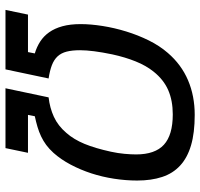

<svg xmlns="http://www.w3.org/2000/svg" viewBox="-35 -695 730 700"><g transform="rotate(90 330.0 -345.0)"><path d="M398.9 -689.9Q464.4 -689.9 509.8 -676.5Q555.2 -663.1 583.7 -636.7Q612.3 -610.4 625.2 -571Q638.2 -531.7 638.2 -480Q638.2 -438.5 631.6 -395.8Q625 -353 612.1 -313.2Q599.1 -273.4 580.3 -237.8Q561.5 -202.1 537.1 -174.8Q522.9 -159.2 508.3 -148.4Q493.7 -137.7 477.3 -129.9Q460.9 -122.1 442.6 -116.7Q424.3 -111.3 403.8 -106.9L398.9 -82H537.1L520 0H301.8L335 -157.2Q373.5 -161.6 406 -176.5Q438.5 -191.4 464.8 -222.2Q488.3 -249 504.4 -287.8Q520.5 -326.7 533.2 -384.8Q538.6 -409.7 540.8 -433.6Q543 -457.5 543 -476.1Q543 -545.4 507.6 -577.6Q472.2 -609.9 397 -609.9Q346.7 -609.9 308.6 -593.3Q270.5 -576.7 241.2 -540Q219.2 -512.7 203.9 -474.6Q188.5 -436.5 178.2 -389.2Q163.1 -316.4 163.1 -272Q163.1 -243.2 168.2 -223.1Q173.3 -203.1 185.5 -189.9Q197.8 -176.8 217.5 -169.2Q237.3 -161.6 266.1 -157.2L232.9 0H16.1L33.2 -82H169.9L174.8 -106.9Q151.4 -113.8 131.6 -126.5Q111.8 -139.2 97.7 -159.2Q83.5 -179.2 75.7 -207.5Q67.9 -235.8 67.9 -273.9Q67.9 -310.5 74.7 -353.8Q81.5 -397 94.7 -439.9Q107.9 -482.9 127.4 -522.5Q147 -562 172.9 -591.8Q215.3 -641.1 272.5 -665.5Q329.6 -689.9 398.9 -689.9Z"/></g></svg>

Font: Clear Sans
Style: Italic
Weight: 400
Italic angle: -12°
Foundry: Intel Corporation
Version: Version 1.00